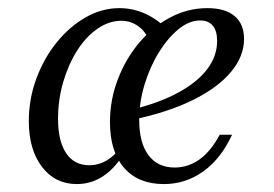

<svg xmlns="http://www.w3.org/2000/svg" viewBox="-20 -446 680 477"><path d="M171 11.3Q116.9 11.3 84.3 -31.5Q51.6 -74.2 51.6 -145.2Q51.6 -200 70.2 -250.4Q88.7 -300.8 120.6 -340.3Q152.4 -379.8 192.7 -402.8Q233.1 -425.8 276.6 -425.8Q309.7 -425.8 339.5 -412.5Q369.4 -399.2 395.2 -374.2L354 -336.3Q344.4 -365.3 325 -379.8Q305.6 -394.4 281.5 -394.4Q250.8 -394.4 222.2 -374.6Q193.5 -354.8 171.8 -320.6Q150 -286.3 137.1 -242.3Q124.2 -198.4 124.2 -150.8Q124.2 -95.2 144.4 -65.3Q164.5 -35.5 201.6 -35.5Q230.6 -35.5 254.8 -54Q279 -72.6 297.6 -108.9L296.8 -82.3Q275 -37.1 242.7 -12.9Q210.5 11.3 171 11.3ZM387.1 11.3Q323.4 11.3 288.3 -29Q253.2 -69.4 253.2 -142.7Q253.2 -198.4 273 -249.6Q292.7 -300.8 326.2 -340.3Q359.7 -379.8 403.2 -402.8Q446.8 -425.8 495.2 -425.8Q539.5 -425.8 562.9 -406Q586.3 -386.3 586.3 -349.2Q586.3 -305.6 553.2 -266.5Q520.2 -227.4 458.5 -197.2Q396.8 -166.9 312.1 -149.2L312.9 -175Q377.4 -191.1 423.8 -216.5Q470.2 -241.9 494.8 -274.2Q519.4 -306.5 519.4 -344.4Q519.4 -369.4 508.5 -382.3Q497.6 -395.2 477.4 -395.2Q450 -395.2 423.4 -373.4Q396.8 -351.6 374.6 -315.7Q352.4 -279.8 339.1 -235.9Q325.8 -191.9 325.8 -148.4Q325.8 -91.1 348.8 -60.5Q371.8 -29.8 413.7 -29.8Q447.6 -29.8 475.8 -50Q504 -70.2 525.8 -111.3H556.5Q529 -51.6 485.1 -20.2Q441.1 11.3 387.1 11.3Z"/></svg>

Font: Playfair 5pt SemiExpanded Light 12pt
Style: Italic
Weight: 300
Italic angle: -15.6°
Version: Version 2.000;gftools[0.9.28]